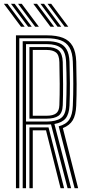

<svg xmlns="http://www.w3.org/2000/svg" viewBox="-24 -985 461 1005"><path d="M59.5 0V-800H221.2Q272.5 -800 305.9 -786.8Q339.2 -773.5 356.2 -743.5Q373.2 -713.5 375 -662.5Q376.8 -602.2 377 -545.2Q377.2 -488.2 375 -431.5Q373 -382.8 356.8 -355.6Q340.5 -328.5 305 -314.5L385 0H366.5L283.2 -323.8Q321.8 -333.8 338.6 -359.1Q355.5 -384.5 357.2 -432Q359.8 -490 359.6 -545.8Q359.5 -601.5 357.2 -662Q355.5 -709.8 339.5 -736.5Q323.5 -763.2 293.6 -774Q263.8 -784.8 221.2 -784.8H77V0ZM130 0V-318H205.2Q211.8 -318 217.9 -318Q224 -318 230 -318.2L311.5 0H293L216.8 -303Q214.2 -302.8 211.4 -302.8Q208.5 -302.8 205.8 -302.8H147.5V0ZM94.8 0V-769.5H221.2Q259 -769.5 284.8 -759.8Q310.5 -750 324.4 -726.5Q338.2 -703 339.8 -661.5Q341.5 -606.8 341.9 -549.2Q342.2 -491.8 339.8 -433Q337.8 -387.8 319.4 -365.2Q301 -342.8 260.8 -336L348.2 0H329.8L243 -334Q237.8 -333.8 232.1 -333.5Q226.5 -333.2 220.8 -333.2H112.2V0ZM112.2 -348.8H220.8Q269 -348.8 294.6 -366.6Q320.2 -384.5 322 -433.5Q324.5 -492.2 324.5 -547.2Q324.5 -602.2 322 -660.5Q320 -715 294.4 -734.5Q268.8 -754 221.2 -754H112.2ZM130 -364V-738.8H221.2Q263.5 -738.8 283.4 -721Q303.2 -703.2 304.5 -660Q306 -600.2 306.2 -544.4Q306.5 -488.5 304.5 -434Q302.8 -393.5 281.9 -378.8Q261 -364 220.8 -364ZM147.5 -379.2H220.8Q253 -379.2 269.4 -391.4Q285.8 -403.5 286.8 -435Q288.8 -489 288.5 -546.1Q288.2 -603.2 286.8 -659.8Q285.8 -697.5 268.8 -710.5Q251.8 -723.5 221.2 -723.5H147.5ZM160.2 -845 70.5 -965H89.8L179.5 -845ZM86 -845 -3.5 -965H15.5L105.2 -845ZM123.2 -845 33.5 -965H52.8L142.2 -845ZM314.5 -845 224.8 -965H244L333.5 -845ZM240.2 -845 150.5 -965H169.8L259.5 -845ZM277.2 -845 187.8 -965H206.8L296.5 -845Z"/></svg>

Font: Big Shoulders Inline Text Thin Medium
Style: Regular
Weight: 500
Version: Version 2.002